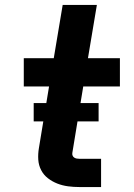

<svg xmlns="http://www.w3.org/2000/svg" viewBox="-20 -755 540 775"><path d="M301 0Q277 0 254.5 -3Q232 -6 211.5 -14Q191 -22 173.5 -35.5Q156 -49 146 -68.5Q136 -88 134.5 -110.5Q133 -133 137 -157L178 -406H76V-520H197L233 -735H371L335 -520H464V-406H316L272 -138Q271 -132 273 -127Q275 -122 279.5 -119Q284 -116 289.5 -115Q295 -114 301 -114H388V0ZM116 -265V-339H378V-265Z"/></svg>

Font: Iosevka SS04 Heavy
Style: Italic
Weight: 900
Italic angle: -9°
Monospace: yes
Designer: Belleve Invis
Foundry: Belleve Invis
Version: Version 19.0.0; ttfautohint (v1.8.4)